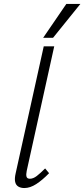

<svg xmlns="http://www.w3.org/2000/svg" viewBox="-20 -945 426 970"><path d="M103 5Q85 5 72.5 -2.5Q60 -10 56.5 -26.5Q53 -43 59 -69L201 -711H254L115 -82Q111 -63 114 -52.5Q117 -42 131 -42Q148 -42 166 -56Q184 -70 208 -94L228 -70Q194 -35 163 -15Q132 5 103 5ZM198 -754 315 -925H386L248 -754Z"/></svg>

Font: Ysabeau Infant Light
Style: Italic
Weight: 300
Italic angle: -12°
Designer: Christian Thalmann (Catharsis Fonts)
Version: Version 2.001;gftools[0.9.30]; featfreeze: ss01,ss02,lnum